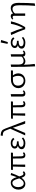

<svg xmlns="http://www.w3.org/2000/svg" viewBox="2248 -3000 1040 5577"><g transform="rotate(-90 2768.5 -211.0)"><path d="M584 -40Q571 -21 547.5 -8Q524 5 499 5Q460 5 436 -24.5Q412 -54 394 -107Q316 5 216 5Q167 5 129.5 -21Q92 -47 71 -92.5Q50 -138 50 -195Q50 -259 76 -310Q102 -361 147 -390Q192 -419 246 -419Q314 -419 351 -374Q388 -329 412 -246Q441 -317 472 -421L533 -409Q478 -256 433 -171Q450 -109 467 -79Q484 -49 512 -49Q524 -49 536.5 -55Q549 -61 558 -72ZM376 -169 367 -203Q344 -285 316.5 -328.5Q289 -372 242 -372Q209 -372 181.5 -350.5Q154 -329 138 -290.5Q122 -252 122 -203Q122 -134 152.5 -88Q183 -42 233 -42Q309 -42 376 -169Z M1137 -40Q1124 -19 1100 -7Q1076 5 1046 5Q955 5 955 -111L953 -356H778L776 0H709L720 -357H621L626 -411L1125 -414L1120 -355H1011L1017 -121Q1018 -80 1029 -62Q1040 -44 1063 -44Q1075 -44 1087 -50Q1099 -56 1107 -68Z M1565 -61Q1532 -30 1492 -12.5Q1452 5 1394 5Q1318 5 1271 -22.5Q1224 -50 1224 -104Q1224 -143 1249 -171Q1274 -199 1322 -212Q1242 -235 1242 -302Q1242 -354 1286.5 -386.5Q1331 -419 1404 -419Q1455 -419 1491.5 -400.5Q1528 -382 1554 -345L1515 -312Q1474 -370 1397 -370Q1354 -370 1329 -352.5Q1304 -335 1304 -306Q1304 -239 1452 -239V-191Q1292 -191 1292 -116Q1292 -84 1321 -65Q1350 -46 1402 -46Q1481 -46 1537 -97Z M1967 0 1846 -356 1695 0H1625L1819 -433L1772 -555Q1752 -607 1725 -627Q1698 -647 1652 -649L1614 -650L1619 -711L1657 -709Q1724 -704 1759.5 -677.5Q1795 -651 1821 -582L2043 0Z M2624 -40Q2611 -19 2587 -7Q2563 5 2533 5Q2442 5 2442 -111L2440 -356H2265L2263 0H2196L2207 -357H2108L2113 -411L2612 -414L2607 -355H2498L2504 -121Q2505 -80 2516 -62Q2527 -44 2550 -44Q2562 -44 2574 -50Q2586 -56 2594 -68Z M2754 -80V-409L2824 -420V-91Q2822 -44 2860 -44Q2889 -44 2909 -71L2934 -43Q2920 -21 2894.5 -8Q2869 5 2838 5Q2797 5 2775.5 -17Q2754 -39 2754 -80Z M3508 -355Q3461 -356 3367 -356Q3393 -326 3410 -286Q3427 -246 3427 -199Q3427 -139 3398 -92.5Q3369 -46 3319.5 -20.5Q3270 5 3210 5Q3149 5 3100.5 -21.5Q3052 -48 3024.5 -95Q2997 -142 2997 -199Q2997 -260 3028 -309Q3059 -358 3114 -385.5Q3169 -413 3240 -413L3513 -414ZM3312 -356H3236Q3155 -356 3112.5 -318.5Q3070 -281 3070 -211Q3070 -137 3112 -91Q3154 -45 3220 -45Q3281 -45 3317.5 -86.5Q3354 -128 3354 -207Q3354 -252 3342.5 -290.5Q3331 -329 3312 -356Z M4092 -43Q4078 -21 4052.5 -8Q4027 5 3996 5Q3923 5 3914 -62Q3886 -29 3850.5 -12Q3815 5 3777 5Q3746 5 3719.5 -7Q3693 -19 3676 -44Q3679 123 3701 278L3630 289Q3620 134 3617.5 -21Q3615 -176 3615 -409L3684 -420V-174Q3684 -114 3711.5 -80Q3739 -46 3789 -46Q3821 -46 3855.5 -60.5Q3890 -75 3913 -104V-409L3982 -420V-91Q3982 -44 4018 -44Q4048 -44 4067 -71Z M4486 -61Q4453 -30 4413 -12.5Q4373 5 4315 5Q4239 5 4192 -22.5Q4145 -50 4145 -104Q4145 -143 4170 -171Q4195 -199 4243 -212Q4163 -235 4163 -302Q4163 -354 4207.5 -386.5Q4252 -419 4325 -419Q4376 -419 4412.5 -400.5Q4449 -382 4475 -345L4436 -312Q4395 -370 4318 -370Q4275 -370 4250 -352.5Q4225 -335 4225 -306Q4225 -239 4373 -239V-191Q4213 -191 4213 -116Q4213 -84 4242 -65Q4271 -46 4323 -46Q4402 -46 4458 -97ZM4283 -512 4324 -711 4396 -699 4335 -504Z M4938 -414Q4889 -191 4770 0H4708Q4641 -197 4540 -409L4611 -421Q4688 -247 4744 -60Q4833 -224 4866 -414Z M5474 -194Q5474 69 5459 277L5388 289Q5405 102 5405 -172Q5405 -274 5379 -321Q5353 -368 5299 -368Q5262 -368 5226 -349Q5190 -330 5167 -299V0H5099V-318Q5099 -364 5062 -364Q5032 -364 5009 -347L4991 -372Q5011 -393 5037 -406Q5063 -419 5089 -419Q5159 -419 5166 -350Q5198 -384 5239 -401.5Q5280 -419 5323 -419Q5474 -419 5474 -194Z"/></g></svg>

Font: Ysabeau
Style: Regular
Weight: 400
Designer: Christian Thalmann (Catharsis Fonts)
Version: Version 0.003